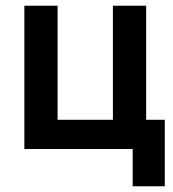

<svg xmlns="http://www.w3.org/2000/svg" viewBox="-20 -520 605 670"><path d="M65 -500H181V-102H374V-500H490V-102H555V130H443V0H65Z"/></svg>

Font: PT Root UI Web Bold
Style: Regular
Weight: 700
Designer: Vitaly Kuzmin
Foundry: ParaType Ltd.
Version: Version 1.000W